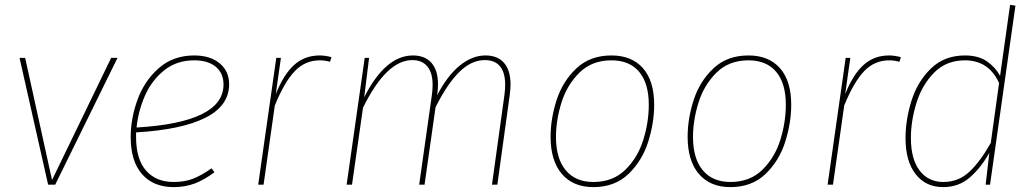

<svg xmlns="http://www.w3.org/2000/svg" viewBox="-20 -756 4228 786"><path d="M461 -519 206 0H177L60 -519H83L193 -19L435 -519Z M537 -214V-196Q537 -104 578 -57.5Q619 -11 691 -11Q736 -11 770.5 -24.5Q805 -38 846 -67L858 -51Q817 -20 777.5 -5Q738 10 691 10Q608 10 561.5 -43Q515 -96 515 -195Q515 -271 543 -348Q571 -425 630 -477Q689 -529 775 -529Q840 -529 879 -497Q918 -465 918 -411Q918 -323 821 -274Q724 -225 537 -214ZM539 -234Q895 -255 895 -410Q895 -456 863.5 -482.5Q832 -509 775 -509Q703 -509 652 -468Q601 -427 573.5 -364.5Q546 -302 539 -234Z M1337 -522 1331 -503Q1311 -509 1289 -509Q1229 -509 1186.5 -464.5Q1144 -420 1105 -324L1059 0H1037L1111 -519H1130L1109 -371Q1141 -451 1184 -490Q1227 -529 1289 -529Q1311 -529 1337 -522Z M2070 -411Q2070 -392 2067 -369L2016 0H1994L2045 -367Q2048 -390 2048 -409Q2048 -459 2027 -484.5Q2006 -510 1965 -510Q1910 -510 1860.5 -461.5Q1811 -413 1763 -317L1718 0H1696L1748 -367Q1751 -390 1751 -408Q1751 -458 1729.5 -484Q1708 -510 1668 -510Q1562 -510 1466 -315L1421 0H1399L1473 -519H1491L1471 -358Q1514 -443 1564 -486Q1614 -529 1670 -529Q1720 -529 1746.5 -498.5Q1773 -468 1773 -411Q1773 -392 1770 -369L1769 -365Q1811 -446 1862 -487.5Q1913 -529 1967 -529Q2017 -529 2043.5 -498.5Q2070 -468 2070 -411Z M2234 -196Q2234 -271 2259 -347.5Q2284 -424 2340 -476.5Q2396 -529 2483 -529Q2566 -529 2612 -477Q2658 -425 2658 -327Q2658 -253 2633.5 -175.5Q2609 -98 2553 -44Q2497 10 2409 10Q2326 10 2280 -44Q2234 -98 2234 -196ZM2636 -327Q2636 -415 2596.5 -462Q2557 -509 2483 -509Q2403 -509 2352 -458.5Q2301 -408 2278.5 -336Q2256 -264 2256 -195Q2256 -107 2296 -59Q2336 -11 2409 -11Q2489 -11 2540 -61Q2591 -111 2613.5 -183.5Q2636 -256 2636 -327Z M2795 -196Q2795 -271 2820 -347.5Q2845 -424 2901 -476.5Q2957 -529 3044 -529Q3127 -529 3173 -477Q3219 -425 3219 -327Q3219 -253 3194.5 -175.5Q3170 -98 3114 -44Q3058 10 2970 10Q2887 10 2841 -44Q2795 -98 2795 -196ZM3197 -327Q3197 -415 3157.5 -462Q3118 -509 3044 -509Q2964 -509 2913 -458.5Q2862 -408 2839.5 -336Q2817 -264 2817 -195Q2817 -107 2857 -59Q2897 -11 2970 -11Q3050 -11 3101 -61Q3152 -111 3174.5 -183.5Q3197 -256 3197 -327Z M3668 -522 3662 -503Q3642 -509 3620 -509Q3560 -509 3517.5 -464.5Q3475 -420 3436 -324L3390 0H3368L3442 -519H3461L3440 -371Q3472 -451 3515 -490Q3558 -529 3620 -529Q3642 -529 3668 -522Z M4137 -733 4033 0H4015L4030 -130Q3994 -67 3949 -28.5Q3904 10 3841 10Q3770 10 3728.5 -43Q3687 -96 3687 -190Q3687 -266 3711.5 -344Q3736 -422 3791 -475.5Q3846 -529 3930 -529Q3985 -529 4020 -505Q4055 -481 4074 -445L4115 -736ZM3709 -191Q3709 -105 3744.5 -58Q3780 -11 3842 -11Q3903 -11 3947.5 -52Q3992 -93 4036 -171L4070 -416Q4028 -509 3930 -509Q3854 -509 3804.5 -459Q3755 -409 3732 -335.5Q3709 -262 3709 -191Z"/></svg>

Font: Fira Sans Thin
Style: Italic
Weight: 250
Italic angle: -8°
Designer: Carrois Corporate & Edenspiekermann AG
Foundry: Carrois Corporate GbR & Edenspiekermann AG
Version: Version 4.203